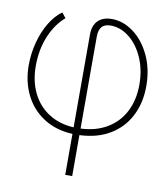

<svg xmlns="http://www.w3.org/2000/svg" viewBox="-83 -608 765 876"><g transform="rotate(10 300.0 -169.5)"><path d="M365.2 -538.1Q417.5 -538.1 465.3 -502.9Q513.2 -467.8 542.7 -405Q572.3 -342.3 572.3 -263.7Q572.3 -185.5 541 -124.8Q509.8 -64 450.7 -28.8Q391.6 6.3 310.5 9.3V199.2H278.3V9.3Q202.1 5.9 145.8 -29.8Q89.4 -65.4 58.6 -126Q27.8 -186.5 27.3 -263.7Q27.3 -319.3 41.3 -371.8Q55.2 -424.3 80.1 -465.1Q105 -505.9 136.7 -528.3L155.3 -504.9Q111.3 -467.3 85.4 -405Q59.6 -342.8 59.6 -267.6Q59.6 -197.3 86.2 -142.6Q112.8 -87.9 162.4 -56.2Q211.9 -24.4 278.3 -21V-451.2Q278.3 -493.2 301 -515.6Q323.7 -538.1 365.2 -538.1ZM540 -264.6Q540 -333.5 515.4 -389.2Q490.7 -444.8 450.4 -476.3Q410.2 -507.8 365.2 -507.8Q336.4 -507.8 323.5 -492.4Q310.5 -477.1 310.5 -446.3V-21Q381.3 -23.9 433.3 -55.2Q485.4 -86.4 512.7 -140.4Q540 -194.3 540 -264.6Z"/></g></svg>

Font: Pretendard JP Thin
Style: Regular
Weight: 100
Designer: Base glyphs from Inter by Rasmus Andersson; Hangeul glyphs from Noto Sans CJK(Source Han Sans) by Jang Soo-young and Kan
Foundry: Kil Hyung-jin
Version: Version 1.309